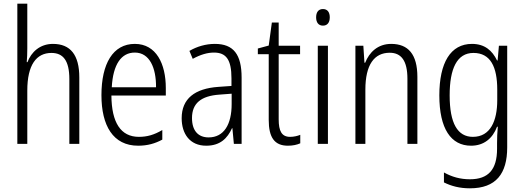

<svg xmlns="http://www.w3.org/2000/svg" viewBox="-20 -780 2843 1041"><path d="M128 -518V-760H74V0H128V-289C128 -428 177 -493 259 -493C322 -493 356 -452 356 -351V0H410V-360C410 -482 362 -542 267 -542C196 -542 149 -497 129 -443H125C127 -467 128 -489 128 -518Z M711 -542C592 -542 530 -434 530 -264C530 -99 593 10 729 10C780 10 821 -2 860 -23V-75C816 -49 778 -38 733 -38C635 -38 585 -115 584 -262H879V-303C879 -434 827 -542 711 -542ZM711 -495C791 -495 827 -412 826 -307H586C593 -432 638 -495 711 -495Z M1145 -542C1096 -542 1048 -528 1007 -504L1025 -461C1067 -484 1105 -495 1140 -495C1206 -495 1235 -457 1235 -355V-314L1164 -309C1036 -300 965 -245 965 -139C965 -55 1009 10 1098 10C1174 10 1213 -30 1238 -85H1240L1248 0H1290V-359C1290 -485 1246 -542 1145 -542ZM1170 -267 1236 -272V-216C1236 -105 1194 -35 1111 -35C1055 -35 1021 -71 1021 -140C1021 -219 1069 -260 1170 -267Z M1553 -38C1507 -38 1491 -70 1491 -133V-486H1607V-532H1491V-658H1454L1437 -533L1378 -517V-486H1437V-130C1437 -35 1468 10 1541 10C1568 10 1590 5 1608 -3V-49C1594 -43 1573 -38 1553 -38Z M1731 -731C1706 -731 1694 -713 1694 -686C1694 -658 1707 -641 1731 -641C1755 -641 1768 -658 1768 -686C1768 -713 1756 -731 1731 -731ZM1758 -532H1703V0H1758Z M2101 -542C2028 -542 1982 -496 1960 -440H1956L1950 -532H1907V0H1961V-294C1961 -429 2009 -494 2093 -494C2156 -494 2189 -450 2189 -353V0H2243V-363C2243 -486 2193 -542 2101 -542Z M2539 -542C2423 -542 2362 -440 2362 -263C2362 -82 2425 10 2534 10C2603 10 2651 -29 2675 -93H2679C2676 -60 2675 -31 2675 -4V27C2675 140 2627 192 2528 192C2475 192 2430 179 2387 155V209C2427 229 2472 241 2528 241C2669 241 2730 162 2730 19V-532H2685L2678 -452H2675C2649 -506 2608 -542 2539 -542ZM2547 -493C2639 -493 2676 -418 2676 -294V-237C2676 -125 2639 -38 2544 -38C2461 -38 2418 -111 2418 -263C2418 -407 2457 -493 2547 -493Z"/></svg>

Font: Noto Sans Hebrew Condensed Light
Style: Regular
Weight: 300
Width: 3
Designer: Monotype Design Team
Foundry: Monotype Imaging Inc.
Version: Version 2.004